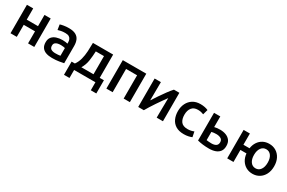

<svg xmlns="http://www.w3.org/2000/svg" viewBox="124 -1719 4562 3051"><g transform="rotate(30 2405.5 -194.0)"><path d="M76 0V-522H191V-316H398V-522H512V0H398V-221H191V0Z M841 11Q778 11 730.5 -5.5Q683 -22 656.5 -59Q630 -96 630 -157Q630 -217 660 -252.5Q690 -288 739.5 -304Q789 -320 849 -320Q878 -320 904 -316.5Q930 -313 942 -309V-330Q942 -360 932.5 -384.5Q923 -409 899 -424Q875 -439 830 -439Q784 -439 751 -432Q718 -425 697 -418L682 -512Q704 -520 747 -527.5Q790 -535 842 -535Q921 -535 967.5 -509.5Q1014 -484 1033.5 -438Q1053 -392 1053 -331V-14Q1026 -8 970.5 1.5Q915 11 841 11ZM851 -80Q909 -80 942 -87V-228Q932 -231 911.5 -234.5Q891 -238 865 -238Q835 -238 807.5 -232Q780 -226 762 -209Q744 -192 744 -160Q744 -115 773 -97.5Q802 -80 851 -80Z M1142 147V-95H1202Q1242 -150 1260 -219.5Q1278 -289 1282.5 -366.5Q1287 -444 1287 -522H1658V-95H1735V147H1634V0H1243V147ZM1321 -95H1544V-428H1394Q1391 -342 1378.5 -255.5Q1366 -169 1321 -95Z M1835 0V-522H2266V0H2152V-427H1950V0Z M2419 0V-522H2534Q2534 -420 2532.5 -332.5Q2531 -245 2531 -185Q2568 -243 2609.5 -304.5Q2651 -366 2693 -423Q2735 -480 2773 -522H2873V0H2758Q2758 -69 2759 -136.5Q2760 -204 2761 -262Q2762 -320 2762 -361Q2733 -322 2700 -275Q2667 -228 2634 -179Q2601 -130 2572 -83.5Q2543 -37 2522 0Z M3260 13Q3170 13 3112 -22.5Q3054 -58 3026 -120Q2998 -182 2998 -261Q2998 -339 3029 -401Q3060 -463 3117.5 -499Q3175 -535 3256 -535Q3297 -535 3333 -528Q3369 -521 3397 -508L3371 -415Q3350 -424 3325 -430Q3300 -436 3265 -436Q3191 -436 3153.5 -388.5Q3116 -341 3116 -261Q3116 -181 3151.5 -134Q3187 -87 3274 -87Q3306 -87 3336.5 -94Q3367 -101 3387 -110L3406 -15Q3383 -4 3344 4.5Q3305 13 3260 13Z M3722 11Q3661 11 3607.5 4.5Q3554 -2 3509 -14V-522H3624V-327Q3640 -331 3668 -335Q3696 -339 3728 -339Q3788 -339 3836.5 -320.5Q3885 -302 3914 -263.5Q3943 -225 3943 -163Q3943 -101 3915 -63Q3887 -25 3837 -7Q3787 11 3722 11ZM3716 -80Q3768 -80 3798 -100Q3828 -120 3828 -165Q3828 -210 3794 -229Q3760 -248 3711 -248Q3688 -248 3664 -245.5Q3640 -243 3624 -238V-87Q3637 -85 3662 -82.5Q3687 -80 3716 -80Z M4519 13Q4454 13 4402.5 -15.5Q4351 -44 4318 -96.5Q4285 -149 4278 -221H4167V0H4052V-522H4167V-316H4279Q4289 -383 4322 -432.5Q4355 -482 4405.5 -508.5Q4456 -535 4519 -535Q4589 -535 4644 -501.5Q4699 -468 4730.5 -406.5Q4762 -345 4762 -262Q4762 -178 4730.5 -116.5Q4699 -55 4644 -21Q4589 13 4519 13ZM4519 -87Q4577 -87 4610.5 -134.5Q4644 -182 4644 -262Q4644 -341 4610.5 -388.5Q4577 -436 4519 -436Q4461 -436 4427 -388.5Q4393 -341 4393 -262Q4393 -182 4427 -134.5Q4461 -87 4519 -87Z"/></g></svg>

Font: Ubuntu Sans SemiBold
Style: Regular
Weight: 600
Designer: Dalton Maag Ltd
Foundry: Dalton Maag Ltd
Version: Version 1.006; ttfautohint (v1.8.4.7-5d5b)